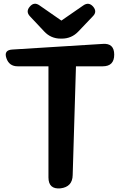

<svg xmlns="http://www.w3.org/2000/svg" viewBox="-20 -1027 664 1054"><path d="M246 -663H77Q30 -663 15 -708Q0 -752 47 -755L544 -786Q607 -791 607 -727Q607 -663 544 -663H397L379 -66Q378 -1 312 7Q246 13 246 -53ZM313 -815Q259 -815 222 -855L144 -938Q120 -964 144 -991Q167 -1018 196 -998L317 -914L437 -997Q467 -1018 491 -991Q515 -963 490 -938L410 -854Q373 -815 319 -815Z"/></svg>

Font: MaokenZhuyuanTi
Style: Regular
Weight: 400
Designer: Fontworks Inc & LongZhuTi team: ZERO子、时光羊、荆南、频凡、刘鹏、Little White Dog、帆影Magmeta、奈白不弍、白日月球、ChaoTawei、雨三（排名不分先后）
Version: Version 1.000; 20230222